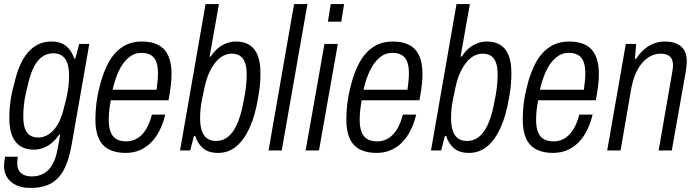

<svg xmlns="http://www.w3.org/2000/svg" viewBox="-25 -743 3438 948"><path d="M126 185Q89 185 59.5 173Q30 161 12.5 136.5Q-5 112 -5 76Q-5 68 -4 57.5Q-3 47 0 31H63Q62 40 61 47.5Q60 55 60 62Q60 86 69.5 100.5Q79 115 95 121.5Q111 128 132 128Q166 128 191.5 113.5Q217 99 234 69Q251 39 259 -6Q263 -24 266 -42.5Q269 -61 272 -78H267Q251 -54 231 -37.5Q211 -21 188.5 -12.5Q166 -4 142 -4Q103 -4 76 -21Q49 -38 35 -72.5Q21 -107 21 -161Q21 -203 27 -245.5Q33 -288 45 -328Q68 -434 114.5 -486Q161 -538 228 -538Q276 -538 303 -514.5Q330 -491 341 -454H347L366 -526H416L328 -24Q315 49 290.5 95Q266 141 226 163Q186 185 126 185ZM164 -64Q184 -64 203 -73Q222 -82 239 -100Q256 -118 269.5 -147Q283 -176 292 -216Q300 -245 305.5 -271.5Q311 -298 313.5 -322.5Q316 -347 316 -368Q316 -405 308 -429.5Q300 -454 282.5 -467Q265 -480 238 -480Q210 -480 186.5 -465Q163 -450 145.5 -418.5Q128 -387 116 -338Q108 -307 101.5 -277Q95 -247 92.5 -219.5Q90 -192 90 -167Q90 -132 98 -109Q106 -86 122.5 -75Q139 -64 164 -64Z M595 12Q546 12 512.5 -5.5Q479 -23 462.5 -59.5Q446 -96 446 -153Q446 -192 451 -233Q456 -274 466 -312Q483 -383 510.5 -433.5Q538 -484 579 -511Q620 -538 676 -538Q725 -538 757.5 -520.5Q790 -503 806 -467.5Q822 -432 822 -378Q822 -350 818 -318Q814 -286 807 -248H522Q517 -222 514.5 -198Q512 -174 512 -152Q512 -114 521.5 -90.5Q531 -67 550 -56Q569 -45 598 -45Q621 -45 640.5 -53.5Q660 -62 676 -78.5Q692 -95 704.5 -120Q717 -145 725 -177H791Q780 -132 762 -97Q744 -62 719.5 -38Q695 -14 664 -1Q633 12 595 12ZM531 -300H748Q751 -323 753 -343Q755 -363 755 -381Q755 -416 746.5 -438Q738 -460 720 -471Q702 -482 673 -482Q638 -482 610 -458.5Q582 -435 562.5 -394.5Q543 -354 531 -300Z M1052 12Q1004 12 977 -11.5Q950 -35 939 -72H933L914 0H864L990 -723H1056L1010 -464H1016Q1032 -489 1052 -505.5Q1072 -522 1094.5 -530Q1117 -538 1139 -538Q1179 -538 1206 -521.5Q1233 -505 1247 -470.5Q1261 -436 1261 -382Q1261 -354 1258.5 -324.5Q1256 -295 1250 -264Q1236 -176 1208.5 -114.5Q1181 -53 1142 -20.5Q1103 12 1052 12ZM1042 -47Q1074 -47 1099 -66Q1124 -85 1142.5 -123.5Q1161 -162 1173 -219Q1180 -252 1184.5 -279Q1189 -306 1191 -329.5Q1193 -353 1193 -374Q1193 -410 1185 -433Q1177 -456 1160.5 -467Q1144 -478 1118 -478Q1098 -478 1078 -468Q1058 -458 1040 -436.5Q1022 -415 1007.5 -383Q993 -351 984 -307Q977 -276 972 -250Q967 -224 965 -202Q963 -180 963 -159Q963 -123 971.5 -97.5Q980 -72 997.5 -59.5Q1015 -47 1042 -47Z M1301 0 1427 -723H1493L1366 0Z M1594 -636 1608 -723H1674L1660 -636ZM1484 0 1577 -526H1643L1550 0Z M1834 12Q1785 12 1751.5 -5.5Q1718 -23 1701.5 -59.5Q1685 -96 1685 -153Q1685 -192 1690 -233Q1695 -274 1705 -312Q1722 -383 1749.5 -433.5Q1777 -484 1818 -511Q1859 -538 1915 -538Q1964 -538 1996.5 -520.5Q2029 -503 2045 -467.5Q2061 -432 2061 -378Q2061 -350 2057 -318Q2053 -286 2046 -248H1761Q1756 -222 1753.5 -198Q1751 -174 1751 -152Q1751 -114 1760.5 -90.5Q1770 -67 1789 -56Q1808 -45 1837 -45Q1860 -45 1879.5 -53.5Q1899 -62 1915 -78.5Q1931 -95 1943.5 -120Q1956 -145 1964 -177H2030Q2019 -132 2001 -97Q1983 -62 1958.5 -38Q1934 -14 1903 -1Q1872 12 1834 12ZM1770 -300H1987Q1990 -323 1992 -343Q1994 -363 1994 -381Q1994 -416 1985.5 -438Q1977 -460 1959 -471Q1941 -482 1912 -482Q1877 -482 1849 -458.5Q1821 -435 1801.5 -394.5Q1782 -354 1770 -300Z M2291 12Q2243 12 2216 -11.5Q2189 -35 2178 -72H2172L2153 0H2103L2229 -723H2295L2249 -464H2255Q2271 -489 2291 -505.5Q2311 -522 2333.5 -530Q2356 -538 2378 -538Q2418 -538 2445 -521.5Q2472 -505 2486 -470.5Q2500 -436 2500 -382Q2500 -354 2497.5 -324.5Q2495 -295 2489 -264Q2475 -176 2447.5 -114.5Q2420 -53 2381 -20.5Q2342 12 2291 12ZM2281 -47Q2313 -47 2338 -66Q2363 -85 2381.5 -123.5Q2400 -162 2412 -219Q2419 -252 2423.5 -279Q2428 -306 2430 -329.5Q2432 -353 2432 -374Q2432 -410 2424 -433Q2416 -456 2399.5 -467Q2383 -478 2357 -478Q2337 -478 2317 -468Q2297 -458 2279 -436.5Q2261 -415 2246.5 -383Q2232 -351 2223 -307Q2216 -276 2211 -250Q2206 -224 2204 -202Q2202 -180 2202 -159Q2202 -123 2210.5 -97.5Q2219 -72 2236.5 -59.5Q2254 -47 2281 -47Z M2705 12Q2656 12 2622.5 -5.5Q2589 -23 2572.5 -59.5Q2556 -96 2556 -153Q2556 -192 2561 -233Q2566 -274 2576 -312Q2593 -383 2620.5 -433.5Q2648 -484 2689 -511Q2730 -538 2786 -538Q2835 -538 2867.5 -520.5Q2900 -503 2916 -467.5Q2932 -432 2932 -378Q2932 -350 2928 -318Q2924 -286 2917 -248H2632Q2627 -222 2624.5 -198Q2622 -174 2622 -152Q2622 -114 2631.5 -90.5Q2641 -67 2660 -56Q2679 -45 2708 -45Q2731 -45 2750.5 -53.5Q2770 -62 2786 -78.5Q2802 -95 2814.5 -120Q2827 -145 2835 -177H2901Q2890 -132 2872 -97Q2854 -62 2829.5 -38Q2805 -14 2774 -1Q2743 12 2705 12ZM2641 -300H2858Q2861 -323 2863 -343Q2865 -363 2865 -381Q2865 -416 2856.5 -438Q2848 -460 2830 -471Q2812 -482 2783 -482Q2748 -482 2720 -458.5Q2692 -435 2672.5 -394.5Q2653 -354 2641 -300Z M2973 0 3065 -526H3116L3110 -452H3115Q3136 -483 3159 -502Q3182 -521 3207 -529.5Q3232 -538 3258 -538Q3290 -538 3314.5 -528Q3339 -518 3352.5 -496.5Q3366 -475 3366 -440Q3366 -429 3364.5 -416.5Q3363 -404 3361 -390L3292 0H3227L3293 -380Q3295 -391 3296.5 -401Q3298 -411 3298 -419Q3298 -440 3291 -453Q3284 -466 3270 -472Q3256 -478 3235 -478Q3213 -478 3190.5 -467.5Q3168 -457 3148.5 -435.5Q3129 -414 3114.5 -381.5Q3100 -349 3092 -307L3039 0Z"/></svg>

Font: Archivo Condensed Light
Style: Italic
Weight: 300
Width: 3
Italic angle: -10°
Designer: Hector Gatti
Foundry: Omnibus-Type
Version: Version 2.001